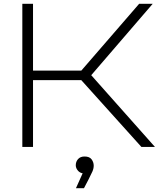

<svg xmlns="http://www.w3.org/2000/svg" viewBox="-20 -770 836 1006"><path d="M97 0V-750H153V-400H406L709 -750H780L458 -376L792 0H721L406 -350H153V0ZM378 216 413 138Q400 136 390 126Q377 112 377 96Q377 77 389 63.5Q401 50 423 50Q449 50 460 65Q471 80 471 98Q471 113 464 129Q457 145 443 172L420 216Z"/></svg>

Font: Bounded
Style: Regular
Weight: 200
Designer: Vlad Churkin
Version: Version 1.0